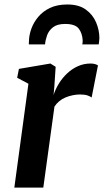

<svg xmlns="http://www.w3.org/2000/svg" viewBox="-20 -858 474 878"><path d="M45.5 0 110 -475 58.5 -502.5 66.5 -543 210.5 -567.5 234.5 -552.5 228.5 -462 225 -424Q233.5 -450 249.2 -475.8Q265 -501.5 287 -522.2Q309 -543 336 -555.2Q363 -567.5 394.5 -567.5Q406 -567.5 415 -564.8Q424 -562 428 -559L399 -412Q395 -416 381.8 -421Q368.5 -426 346.5 -426Q330 -426 312.8 -422.5Q295.5 -419 279.8 -412.5Q264 -406 251 -395.2Q238 -384.5 229 -370.5L178 0ZM112 -655Q112 -659.5 112 -663.5Q112 -667.5 112.5 -671.5Q113 -698 123.5 -727Q134 -756 155.2 -781.2Q176.5 -806.5 209.2 -822Q242 -837.5 288 -837.5Q340.5 -837.5 372.5 -814.2Q404.5 -791 419.5 -755.5Q434.5 -720 434.5 -683Q434 -676.5 433.2 -668.5Q432.5 -660.5 431.5 -655H356.5Q357.5 -660 357.8 -664.8Q358 -669.5 358 -675Q356 -706.5 339.8 -727.5Q323.5 -748.5 278 -748.5Q241.5 -748.5 222.2 -733.2Q203 -718 195.2 -696.2Q187.5 -674.5 186 -655Z"/></svg>

Font: Merriweather Light 18pt
Style: Bold Italic
Weight: 700
Italic angle: -7.8°
Version: Version 2.101